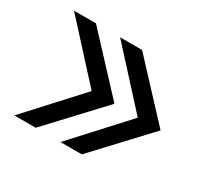

<svg xmlns="http://www.w3.org/2000/svg" viewBox="-112 -660 856 811"><g transform="rotate(30 315.5 -254.5)"><path d="M367.8 -509.2 605.3 -254.1 367.8 0H263.7L495 -252.4L260.7 -509.2ZM142.9 -509.2 380.4 -254.1 142.9 0H38.8L270.1 -252.4L35.8 -509.2Z"/></g></svg>

Font: Red Hat Display VF
Style: Regular
Weight: 300
Designer: Pentagram, MCKL
Foundry: Pentagram, MCKL
Version: Version 1.023